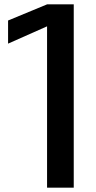

<svg xmlns="http://www.w3.org/2000/svg" viewBox="-20 -860 441 880"><path d="M195.7 -840H318V0H195.7V-739.3L17 -660V-766Z"/></svg>

Font: Matangi Light
Style: Regular
Weight: 300
Designer: Prashant Pant
Foundry: The Graphic Ant
Version: Version 3.002